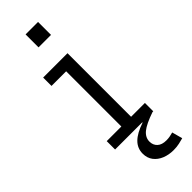

<svg xmlns="http://www.w3.org/2000/svg" viewBox="-320 -771 1005 1005"><g transform="rotate(-45 182.5 -269.0)"><path d="M235.1 -61.9H337.4V0H54.8V-61.9H163.1V-470.6H54.8V-532.5H235.1ZM149.5 -757.2H241.8V-661.3H149.5ZM329.2 148.4 345 206.7Q332.5 210.2 312.8 214.8Q293.1 219.3 269.4 219.3Q234.2 219.3 205.1 207.5Q176 195.6 158.7 172.9Q141.4 150.1 141.4 117.5Q141.4 77.9 169.4 50Q197.4 22 256 2.3V-25.9L331.6 0Q265.7 22.6 238.4 44.9Q211.1 67.3 211.1 97.9Q211.1 124.2 228.5 140.3Q245.9 156.4 278.9 156.4Q292.7 156.4 305.7 153.9Q318.6 151.4 329.2 148.4Z"/></g></svg>

Font: Hepta Slab ExtraLight
Style: Regular
Weight: 200
Designer: Michael LaGattuta
Foundry: Michael LaGattuta
Version: Version 1.100